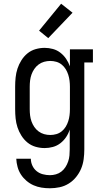

<svg xmlns="http://www.w3.org/2000/svg" viewBox="-20 -784 540 1027"><path d="M247 223Q224 223 202 219.5Q180 216 159.5 207Q139 198 121.5 183Q104 168 92 149.5Q80 131 74 109Q68 87 67 65H145Q145 84 153 101.5Q161 119 175.5 131Q190 143 209 148Q228 153 247 153Q263 153 279 148.5Q295 144 308 134Q321 124 330 110Q339 96 344.5 80Q350 64 351.5 47.5Q353 31 353 15V-91Q346 -69 333.5 -50.5Q321 -32 303 -18Q285 -4 263 2Q241 8 219 8Q194 8 170 1Q146 -6 127 -21.5Q108 -37 94.5 -58.5Q81 -80 73.5 -103Q66 -126 63.5 -150.5Q61 -175 61 -200V-320Q61 -345 63.5 -369.5Q66 -394 73.5 -417Q81 -440 94.5 -461.5Q108 -483 127 -498.5Q146 -514 170 -521Q194 -528 219 -528Q241 -528 263 -522Q285 -516 303 -502Q321 -488 333.5 -469.5Q346 -451 354 -429V-520H477V-450H431V15Q431 41 427.5 67.5Q424 94 414 118Q404 142 387 163Q370 184 347.5 198Q325 212 299 217.5Q273 223 247 223ZM249 -62Q265 -62 281 -66.5Q297 -71 310 -81.5Q323 -92 331.5 -106Q340 -120 345 -135.5Q350 -151 352 -167.5Q354 -184 354 -200V-320Q354 -336 352 -352.5Q350 -369 345 -384.5Q340 -400 331.5 -414Q323 -428 310 -438.5Q297 -449 281 -453.5Q265 -458 249 -458Q232 -458 216 -453.5Q200 -449 186.5 -439Q173 -429 163.5 -415Q154 -401 148.5 -385.5Q143 -370 141 -353.5Q139 -337 139 -320V-200Q139 -183 141 -166.5Q143 -150 148.5 -134.5Q154 -119 163.5 -105Q173 -91 186.5 -81Q200 -71 216 -66.5Q232 -62 249 -62ZM238 -580 189 -620 307 -764 368 -716Z"/></svg>

Font: Iosevka Curly Slab
Style: Regular
Weight: 400
Monospace: yes
Designer: Belleve Invis
Foundry: Belleve Invis
Version: Version 22.1.2; ttfautohint (v1.8.4)